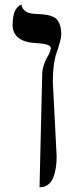

<svg xmlns="http://www.w3.org/2000/svg" viewBox="-20 -581 322 811"><path d="M147 210 158.2 -264.2Q158.2 -305.7 185.1 -349.1V-348.1Q194.8 -368.7 194.8 -377.9Q194.8 -396 131.8 -398.9Q83.5 -401.4 58.3 -420.9Q33.2 -440.4 33.2 -476.1Q33.2 -498.5 37.1 -515.6Q41 -532.7 46.4 -540.8Q51.8 -548.8 57.4 -554Q63 -559.1 66.9 -560.1L70.8 -561Q74.2 -543.9 85.4 -535.2Q96.7 -526.4 111.6 -524.2Q126.5 -522 144 -521.5Q161.6 -521 178.2 -518.1Q194.8 -515.1 208.5 -508.1Q222.2 -501 230.5 -482.7Q238.8 -464.4 238.8 -435.1Q238.8 -415.5 219.2 -358.9Q203.1 -312.5 203.1 -235.8Q205.6 -184.1 211.2 -78.9Q216.8 26.4 219.2 78.1Q219.2 114.7 213.1 141.4Q207 168 199.2 180.9Q191.4 193.8 179.9 200.9Q168.5 208 161.9 209Q155.3 210 147 210Z"/></svg>

Font: Linear Smooth Low Contrast
Style: Regular
Weight: 500
Designer: Philipp H. Poll, Flanker
Foundry: Philipp H. Poll, reworked by Flanker
Version: Version 1.010 | FøM Fix